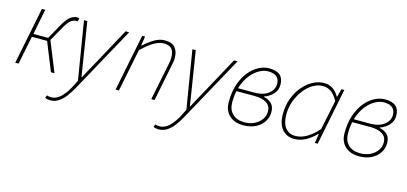

<svg xmlns="http://www.w3.org/2000/svg" viewBox="-62 -914 3305 1560"><g transform="rotate(15 1590.0 -134.0)"><path d="M44 0 140 -478H168L126 -264H250L318 -386Q353 -448 381 -467Q409 -486 434 -486Q446 -486 454 -482L446 -454Q442 -456 439 -456Q436 -456 432 -456Q414 -456 392.5 -441.5Q371 -427 342 -376L272 -252L374 0H344L248 -238H120L72 0Z M396 222Q386 222 374.5 220Q363 218 352 212L362 190Q377 196 398 196Q443 196 481.5 157Q520 118 552 54L574 10L494 -478H522L572 -166Q578 -132 583 -95.5Q588 -59 594 -26H598Q616 -61 635.5 -96.5Q655 -132 674 -166L844 -478H874L574 68Q550 112 523.5 147Q497 182 465.5 202Q434 222 396 222Z M888 0 984 -478H1008L996 -400H1000Q1042 -439 1085.5 -464.5Q1129 -490 1172 -490Q1234 -490 1260 -457.5Q1286 -425 1286 -374Q1286 -356 1284.5 -343.5Q1283 -331 1278 -310L1216 0H1188L1250 -306Q1255 -329 1256.5 -342Q1258 -355 1258 -370Q1258 -417 1237 -440.5Q1216 -464 1168 -464Q1135 -464 1090 -439Q1045 -414 988 -358L916 0Z M1308 222Q1298 222 1286.5 220Q1275 218 1264 212L1274 190Q1289 196 1310 196Q1355 196 1393.5 157Q1432 118 1464 54L1486 10L1406 -478H1434L1484 -166Q1490 -132 1495 -95.5Q1500 -59 1506 -26H1510Q1528 -61 1547.5 -96.5Q1567 -132 1586 -166L1756 -478H1786L1486 68Q1462 112 1435.5 147Q1409 182 1377.5 202Q1346 222 1308 222Z M1964 12Q1889 12 1845.5 -29Q1802 -70 1802 -140Q1802 -226 1824.5 -291.5Q1847 -357 1883.5 -401Q1920 -445 1963.5 -467.5Q2007 -490 2050 -490Q2112 -490 2142 -463.5Q2172 -437 2172 -384Q2172 -337 2141 -304.5Q2110 -272 2068 -258V-254Q2106 -247 2132 -222.5Q2158 -198 2158 -150Q2158 -105 2134 -68.5Q2110 -32 2066.5 -10Q2023 12 1964 12ZM1966 -14Q2013 -14 2050 -32Q2087 -50 2108.5 -80.5Q2130 -111 2130 -148Q2130 -195 2093 -218.5Q2056 -242 1991 -242H1825L1830 -268H1982Q2037 -268 2072.5 -284.5Q2108 -301 2126 -327Q2144 -353 2144 -382Q2144 -464 2048 -464Q2013 -464 1975 -443.5Q1937 -423 1904 -382.5Q1871 -342 1850.5 -282.5Q1830 -223 1830 -146Q1830 -85 1866 -49.5Q1902 -14 1966 -14Z M2392 12Q2329 12 2290.5 -32Q2252 -76 2252 -160Q2252 -229 2273.5 -289Q2295 -349 2332.5 -394Q2370 -439 2416.5 -464.5Q2463 -490 2512 -490Q2556 -490 2587.5 -468Q2619 -446 2638 -410H2642L2660 -478H2684L2588 0H2564L2576 -78H2572Q2535 -39 2489 -13.5Q2443 12 2392 12ZM2394 -14Q2444 -14 2491.5 -42.5Q2539 -71 2584 -122L2636 -372Q2608 -422 2577 -443Q2546 -464 2510 -464Q2465 -464 2423.5 -438.5Q2382 -413 2350 -370.5Q2318 -328 2299 -275Q2280 -222 2280 -166Q2280 -90 2311 -52Q2342 -14 2394 -14Z M2938 12Q2863 12 2819.5 -29Q2776 -70 2776 -140Q2776 -226 2798.5 -291.5Q2821 -357 2857.5 -401Q2894 -445 2937.5 -467.5Q2981 -490 3024 -490Q3086 -490 3116 -463.5Q3146 -437 3146 -384Q3146 -337 3115 -304.5Q3084 -272 3042 -258V-254Q3080 -247 3106 -222.5Q3132 -198 3132 -150Q3132 -105 3108 -68.5Q3084 -32 3040.5 -10Q2997 12 2938 12ZM2940 -14Q2987 -14 3024 -32Q3061 -50 3082.5 -80.5Q3104 -111 3104 -148Q3104 -195 3067 -218.5Q3030 -242 2965 -242H2799L2804 -268H2956Q3011 -268 3046.5 -284.5Q3082 -301 3100 -327Q3118 -353 3118 -382Q3118 -464 3022 -464Q2987 -464 2949 -443.5Q2911 -423 2878 -382.5Q2845 -342 2824.5 -282.5Q2804 -223 2804 -146Q2804 -85 2840 -49.5Q2876 -14 2940 -14Z"/></g></svg>

Font: Source Sans 3 VF
Style: Italic
Weight: 200
Italic angle: -11°
Designer: Paul D. Hunt
Foundry: Adobe Systems Incorporated
Version: Version 3.042;hotconv 1.0.118;makeotfexe 2.5.65603